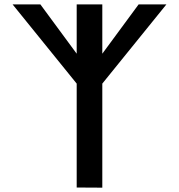

<svg xmlns="http://www.w3.org/2000/svg" viewBox="-20 -881 826 886"><path d="M452.1 -15V-495.2L747.9 -860.7H619.7L452.1 -633.2V-860.7H333.9V-633.2L166.3 -860.7H38.1L333.9 -495.2V-15.7Z"/></svg>

Font: Stormning
Style: Light
Weight: 400
Designer: Robert Jablonski, Mew Too
Foundry: Cannot Into Space Fonts
Version: Version 0.90